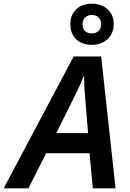

<svg xmlns="http://www.w3.org/2000/svg" viewBox="-79 -1020 702 1040"><path d="M418 -777C485 -777 537 -819 537 -890C537 -959 486 -1000 418 -1000C351 -1000 302 -959 302 -889C302 -819 349 -777 418 -777ZM418 -839C386 -839 368 -858 368 -889C368 -920 390 -939 418 -939C448 -939 469 -920 469 -889C469 -858 448 -839 418 -839ZM-59 0H75L171 -190H406L424 0H547L469 -714H320ZM226 -299 313 -474C337 -522 358 -565 374 -607H377C376 -563 380 -514 384 -470L398 -299Z"/></svg>

Font: Noto Sans SemiBold
Style: Italic
Weight: 600
Italic angle: -12°
Designer: Monotype Design Team
Foundry: Monotype Imaging Inc.
Version: Version 2.013